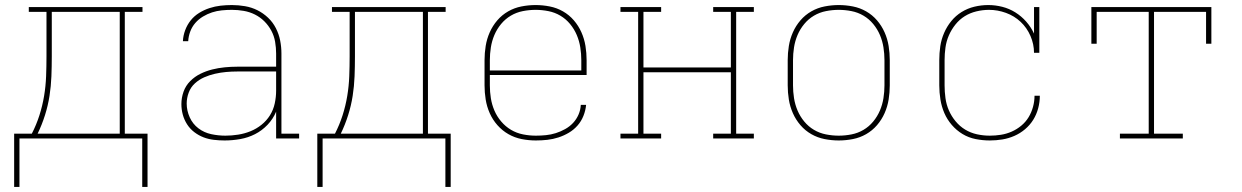

<svg xmlns="http://www.w3.org/2000/svg" viewBox="-20 -548 4915 760"><path d="M36 192V-19H106Q124 -54 136 -91.5Q148 -129 154.5 -168Q161 -207 162.5 -246.5Q164 -286 164 -325V-501H94V-520H544V-501H474V-19H564V192H543V0H57V192ZM454 -19V-501H185V-325Q185 -286 183.5 -246.5Q182 -207 176 -168.5Q170 -130 158 -92Q146 -54 129 -19Z M869 8Q848 8 826.5 5.5Q805 3 785.5 -4.5Q766 -12 749 -25Q732 -38 720.5 -56Q709 -74 703.5 -94.5Q698 -115 698 -136Q698 -161 706.5 -185Q715 -209 733 -227Q751 -245 773.5 -256Q796 -267 820 -273Q844 -279 869 -281.5Q894 -284 919 -284H1073V-336Q1073 -359 1069 -382.5Q1065 -406 1054 -426.5Q1043 -447 1026.5 -463.5Q1010 -480 989 -490.5Q968 -501 944.5 -505Q921 -509 898 -509Q878 -509 858 -507Q838 -505 819.5 -499Q801 -493 783.5 -482.5Q766 -472 753 -457Q740 -442 733 -423Q726 -404 725 -385H704Q705 -407 713 -428.5Q721 -450 735 -467.5Q749 -485 768.5 -497Q788 -509 809.5 -516Q831 -523 853 -525.5Q875 -528 898 -528Q924 -528 950 -523.5Q976 -519 999 -507.5Q1022 -496 1041 -478Q1060 -460 1072 -436.5Q1084 -413 1089 -387.5Q1094 -362 1094 -336V-19H1164V0H1073V-106Q1061 -77 1039 -54Q1017 -31 989.5 -17Q962 -3 931 2.5Q900 8 869 8ZM872 -11Q897 -11 922.5 -15Q948 -19 971.5 -28.5Q995 -38 1015 -54Q1035 -70 1048.5 -91.5Q1062 -113 1067.5 -138.5Q1073 -164 1073 -189V-265H919Q897 -265 875 -263Q853 -261 831 -256Q809 -251 788.5 -242Q768 -233 751.5 -218Q735 -203 727 -181.5Q719 -160 719 -138Q719 -110 731 -83.5Q743 -57 765.5 -40Q788 -23 816 -17Q844 -11 872 -11Z M1236 192V-19H1306Q1324 -54 1336 -91.5Q1348 -129 1354.5 -168Q1361 -207 1362.5 -246.5Q1364 -286 1364 -325V-501H1294V-520H1744V-501H1674V-19H1764V192H1743V0H1257V192ZM1654 -19V-501H1385V-325Q1385 -286 1383.5 -246.5Q1382 -207 1376 -168.5Q1370 -130 1358 -92Q1346 -54 1329 -19Z M2101 8Q2073 8 2045 2.5Q2017 -3 1992.5 -17Q1968 -31 1949 -52.5Q1930 -74 1918.5 -100Q1907 -126 1902.5 -154Q1898 -182 1898 -210V-310Q1898 -338 1902.5 -366Q1907 -394 1918.5 -420Q1930 -446 1948.5 -467.5Q1967 -489 1991.5 -503Q2016 -517 2044 -522.5Q2072 -528 2100 -528Q2128 -528 2156 -522.5Q2184 -517 2208.5 -503Q2233 -489 2251.5 -467.5Q2270 -446 2281.5 -420Q2293 -394 2297.5 -366Q2302 -338 2302 -310V-251H1919V-210Q1919 -184 1923 -159Q1927 -134 1937 -110.5Q1947 -87 1964 -67Q1981 -47 2003 -34Q2025 -21 2050.5 -16Q2076 -11 2101 -11Q2121 -11 2141 -13Q2161 -15 2180 -21Q2199 -27 2217 -37Q2235 -47 2248.5 -61.5Q2262 -76 2270 -94.5Q2278 -113 2279 -133H2300Q2298 -111 2289.5 -89.5Q2281 -68 2266 -51Q2251 -34 2231.5 -22.5Q2212 -11 2190.5 -4Q2169 3 2146.5 5.5Q2124 8 2101 8ZM1919 -269H2281V-310Q2281 -335 2277 -360.5Q2273 -386 2263 -409.5Q2253 -433 2236.5 -453Q2220 -473 2198 -486Q2176 -499 2150.5 -504Q2125 -509 2100 -509Q2075 -509 2049.5 -504Q2024 -499 2002 -486Q1980 -473 1963.5 -453Q1947 -433 1937 -409.5Q1927 -386 1923 -360.5Q1919 -335 1919 -310Z M2436 0V-19H2506V-501H2436V-520H2597V-501H2527V-281H2873V-501H2803V-520H2964V-501H2894V-19H2964V0H2803V-19H2873V-262H2527V-19H2597V0Z M3300 8Q3272 8 3244 2.5Q3216 -3 3191.5 -17Q3167 -31 3148.5 -52.5Q3130 -74 3118.5 -100Q3107 -126 3102.5 -154Q3098 -182 3098 -210V-310Q3098 -338 3102.5 -366Q3107 -394 3118.5 -420Q3130 -446 3148.5 -467.5Q3167 -489 3191.5 -503Q3216 -517 3244 -522.5Q3272 -528 3300 -528Q3328 -528 3356 -522.5Q3384 -517 3408.5 -503Q3433 -489 3451.5 -467.5Q3470 -446 3481.5 -420Q3493 -394 3497.5 -366Q3502 -338 3502 -310V-210Q3502 -182 3497.5 -154Q3493 -126 3481.5 -100Q3470 -74 3451.5 -52.5Q3433 -31 3408.5 -17Q3384 -3 3356 2.5Q3328 8 3300 8ZM3300 -11Q3325 -11 3350.5 -16Q3376 -21 3398 -34Q3420 -47 3436.5 -67Q3453 -87 3463 -110.5Q3473 -134 3477 -159.5Q3481 -185 3481 -210V-310Q3481 -335 3477 -360.5Q3473 -386 3463 -409.5Q3453 -433 3436.5 -453Q3420 -473 3398 -486Q3376 -499 3350.5 -504Q3325 -509 3300 -509Q3275 -509 3249.5 -504Q3224 -499 3202 -486Q3180 -473 3163.5 -453Q3147 -433 3137 -409.5Q3127 -386 3123 -360.5Q3119 -335 3119 -310V-210Q3119 -185 3123 -159.5Q3127 -134 3137 -110.5Q3147 -87 3163.5 -67Q3180 -47 3202 -34Q3224 -21 3249.5 -16Q3275 -11 3300 -11Z M3898 8Q3870 8 3842 2.5Q3814 -3 3790 -17.5Q3766 -32 3747.5 -53.5Q3729 -75 3718 -100.5Q3707 -126 3702.5 -154Q3698 -182 3698 -210V-310Q3698 -338 3702 -365Q3706 -392 3717 -417.5Q3728 -443 3745.5 -464.5Q3763 -486 3786.5 -500.5Q3810 -515 3837 -521.5Q3864 -528 3892 -528Q3920 -528 3947.5 -521Q3975 -514 3999 -499Q4023 -484 4042 -462.5Q4061 -441 4073 -415V-520H4094V-339H4073Q4073 -373 4059 -405.5Q4045 -438 4020 -461.5Q3995 -485 3962 -497Q3929 -509 3895 -509Q3870 -509 3845 -503Q3820 -497 3799 -484Q3778 -471 3762 -451Q3746 -431 3736 -408Q3726 -385 3722.5 -360Q3719 -335 3719 -310V-210Q3719 -185 3722.5 -159.5Q3726 -134 3736 -111Q3746 -88 3762.5 -68Q3779 -48 3800.5 -35Q3822 -22 3847 -16.5Q3872 -11 3898 -11Q3920 -11 3942 -14.5Q3964 -18 3984.5 -27Q4005 -36 4022.5 -50.5Q4040 -65 4051.5 -84Q4063 -103 4069 -125Q4075 -147 4075 -169H4096Q4096 -144 4089.5 -119.5Q4083 -95 4070 -74Q4057 -53 4037.5 -36.5Q4018 -20 3995 -10Q3972 0 3947.5 4Q3923 8 3898 8Z M4413 0V-19H4527V-501H4321V-375H4300V-520H4775V-375H4754V-501H4548V-19H4662V0Z"/></svg>

Font: Iosevka Etoile Thin
Style: Regular
Weight: 100
Designer: Belleve Invis
Foundry: Belleve Invis
Version: Version 22.1.2; ttfautohint (v1.8.4)